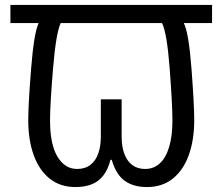

<svg xmlns="http://www.w3.org/2000/svg" viewBox="-20 -734 898 775"><path d="M285 21Q223 21 180.5 -13Q138 -47 116 -108Q94 -169 94 -249Q94 -311 105.5 -456Q117 -601 136 -641H22V-714H836V-641H722Q742 -601 753 -456Q764 -311 764 -249Q764 -169 742 -108Q720 -47 677.5 -13Q635 21 573 21Q518 21 483 -4.5Q448 -30 431 -89H426Q416 -50 397 -25.5Q378 -1 350 10Q322 21 285 21ZM291 -52Q324 -52 345.5 -69Q367 -86 377 -115.5Q387 -145 387 -182V-333H471V-182Q471 -141 482.5 -111.5Q494 -82 515 -67Q536 -52 566 -52Q600 -52 624.5 -74Q649 -96 662.5 -140Q676 -184 676 -248Q676 -311 665 -456Q654 -601 634 -641H225Q206 -601 194 -456Q182 -311 182 -248Q182 -151 212 -101.5Q242 -52 291 -52Z"/></svg>

Font: lguzrati85
Style: Book
Weight: 400
Designer: Jelle Bosma - Monotype Design Team, Universal Thirst
Foundry: Monotype Imaging Inc.
Version: Version 2.106